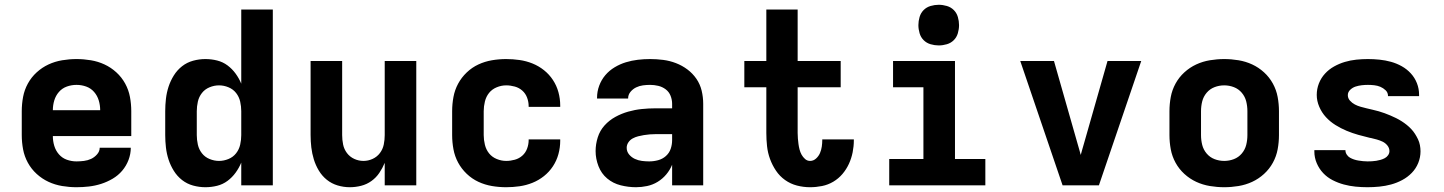

<svg xmlns="http://www.w3.org/2000/svg" viewBox="-20 -775 6040 803"><path d="M300 8Q270 8 240 3Q210 -2 183 -14.5Q156 -27 133.5 -47.5Q111 -68 96.5 -94.5Q82 -121 76.5 -150.5Q71 -180 71 -210V-310Q71 -340 76.5 -369.5Q82 -399 96.5 -425.5Q111 -452 133.5 -472.5Q156 -493 183 -505.5Q210 -518 240 -523Q270 -528 300 -528Q330 -528 360 -523Q390 -518 417 -505.5Q444 -493 466.5 -472.5Q489 -452 503.5 -425.5Q518 -399 523.5 -369.5Q529 -340 529 -310V-206H201Q201 -185 207 -165Q213 -145 226.5 -129.5Q240 -114 259.5 -107Q279 -100 300 -100Q315 -100 331 -102Q347 -104 361 -110.5Q375 -117 386 -129.5Q397 -142 397 -157H527Q527 -131 517.5 -106Q508 -81 491 -61Q474 -41 451 -27.5Q428 -14 403 -6Q378 2 352 5Q326 8 300 8ZM201 -314H399Q399 -335 393 -355Q387 -375 373.5 -390.5Q360 -406 340.5 -413Q321 -420 300 -420Q279 -420 259.5 -413Q240 -406 226.5 -390.5Q213 -375 207 -355Q201 -335 201 -314Z M839 8Q813 8 787.5 1Q762 -6 741.5 -22Q721 -38 707 -60.5Q693 -83 685 -107.5Q677 -132 674 -158Q671 -184 671 -210V-310Q671 -336 674 -362Q677 -388 685 -412.5Q693 -437 707 -459.5Q721 -482 741.5 -498Q762 -514 787.5 -521Q813 -528 839 -528Q864 -528 888 -522Q912 -516 931.5 -501.5Q951 -487 965.5 -467Q980 -447 989 -425V-735H1121V0H989V-95Q980 -73 965.5 -53Q951 -33 931.5 -18.5Q912 -4 888 2Q864 8 839 8ZM896 -102Q916 -102 935.5 -110Q955 -118 967.5 -134Q980 -150 984.5 -170Q989 -190 989 -210V-310Q989 -330 984.5 -350Q980 -370 967.5 -386Q955 -402 935.5 -410Q916 -418 896 -418Q876 -418 856.5 -410Q837 -402 824.5 -386Q812 -370 807.5 -350Q803 -330 803 -310V-210Q803 -190 807.5 -170Q812 -150 824.5 -134Q837 -118 856.5 -110Q876 -102 896 -102Z M1443 8Q1417 8 1392 0.5Q1367 -7 1347 -23Q1327 -39 1313.5 -61.5Q1300 -84 1292.5 -108.5Q1285 -133 1282 -158.5Q1279 -184 1279 -210V-520H1411V-210Q1411 -190 1415 -170.5Q1419 -151 1431 -135Q1443 -119 1461.5 -110.5Q1480 -102 1500 -102Q1520 -102 1538.5 -110.5Q1557 -119 1569 -135Q1581 -151 1585 -170.5Q1589 -190 1589 -210V-520H1721V0H1589V-94Q1580 -72 1566.5 -52Q1553 -32 1533.5 -18Q1514 -4 1490.5 2Q1467 8 1443 8Z M2097 8Q2067 8 2037.5 3Q2008 -2 1981 -14.5Q1954 -27 1932 -48Q1910 -69 1896 -95Q1882 -121 1876.5 -150.5Q1871 -180 1871 -210V-310Q1871 -340 1876.5 -369.5Q1882 -399 1896 -425Q1910 -451 1932 -472Q1954 -493 1981 -505.5Q2008 -518 2037.5 -523Q2067 -528 2097 -528Q2125 -528 2153 -524Q2181 -520 2207 -509.5Q2233 -499 2255 -481.5Q2277 -464 2292.5 -440.5Q2308 -417 2315.5 -389.5Q2323 -362 2323 -334V-328H2191V-331Q2191 -349 2184.5 -366.5Q2178 -384 2164.5 -396Q2151 -408 2133 -413Q2115 -418 2097 -418Q2077 -418 2057.5 -410Q2038 -402 2025.5 -386.5Q2013 -371 2008 -350.5Q2003 -330 2003 -310V-210Q2003 -190 2008 -169.5Q2013 -149 2025.5 -133.5Q2038 -118 2057.5 -110Q2077 -102 2097 -102Q2115 -102 2133 -107Q2151 -112 2164.5 -124Q2178 -136 2184.5 -153.5Q2191 -171 2191 -189V-192H2323V-186Q2323 -158 2315.5 -130.5Q2308 -103 2292.5 -79.5Q2277 -56 2255 -38.5Q2233 -21 2207 -10.5Q2181 0 2153 4Q2125 8 2097 8Z M2640 8Q2608 8 2576 0Q2544 -8 2519.5 -28.5Q2495 -49 2483 -80Q2471 -111 2471 -143Q2471 -172 2480 -200.5Q2489 -229 2508.5 -250.5Q2528 -272 2553.5 -286Q2579 -300 2607 -308Q2635 -316 2664 -319Q2693 -322 2722 -322H2791V-341Q2791 -358 2784.5 -374.5Q2778 -391 2764 -401.5Q2750 -412 2733 -416Q2716 -420 2699 -420Q2684 -420 2669 -418Q2654 -416 2640.5 -409.5Q2627 -403 2617 -391Q2607 -379 2607 -364V-363H2477V-366Q2477 -392 2486 -416.5Q2495 -441 2511.5 -460.5Q2528 -480 2550.5 -493.5Q2573 -507 2597.5 -514.5Q2622 -522 2647.5 -525Q2673 -528 2699 -528Q2726 -528 2753.5 -524.5Q2781 -521 2807 -511Q2833 -501 2855 -484.5Q2877 -468 2892.5 -445.5Q2908 -423 2914.5 -396Q2921 -369 2921 -341V0H2791V-86Q2782 -64 2766.5 -45.5Q2751 -27 2730.5 -14.5Q2710 -2 2686.5 3Q2663 8 2640 8ZM2695 -100Q2714 -100 2732.5 -105Q2751 -110 2765 -122.5Q2779 -135 2785 -152.5Q2791 -170 2791 -189V-214H2722Q2710 -214 2697.5 -213Q2685 -212 2673 -210Q2661 -208 2649 -205Q2637 -202 2626 -196Q2615 -190 2608 -179.5Q2601 -169 2601 -157Q2601 -141 2611 -129Q2621 -117 2635 -110.5Q2649 -104 2664.5 -102Q2680 -100 2695 -100Z M3368 8Q3340 8 3313 1Q3286 -6 3263.5 -22Q3241 -38 3225.5 -61Q3210 -84 3200.5 -110Q3191 -136 3188 -163.5Q3185 -191 3185 -219V-410H3093V-520H3185V-735H3316V-520H3496V-410H3316V-219Q3316 -207 3317 -195.5Q3318 -184 3319.5 -172.5Q3321 -161 3324 -149.5Q3327 -138 3332.5 -128Q3338 -118 3347 -110Q3356 -102 3368 -102Q3382 -102 3393 -112Q3404 -122 3409.5 -135Q3415 -148 3417 -162Q3419 -176 3419 -190V-192H3551V-188Q3551 -163 3546 -138Q3541 -113 3530.5 -90Q3520 -67 3503.5 -47.5Q3487 -28 3465 -15Q3443 -2 3418 3Q3393 8 3368 8Z M3699 0V-110H3842V-410H3715V-520H3974V-110H4101V0ZM3906 -585Q3889 -585 3872 -590Q3855 -595 3843 -607Q3831 -619 3826 -636Q3821 -653 3821 -670Q3821 -687 3826 -704Q3831 -721 3843 -733Q3855 -745 3872 -750Q3889 -755 3906 -755Q3923 -755 3940 -750Q3957 -745 3969 -733Q3981 -721 3986 -704Q3991 -687 3991 -670Q3991 -653 3986 -636Q3981 -619 3969 -607Q3957 -595 3940 -590Q3923 -585 3906 -585Z M4424 0 4247 -520H4388L4487 -173Q4490 -162 4493.5 -150.5Q4497 -139 4500 -127Q4503 -139 4506.5 -150.5Q4510 -162 4513 -173L4612 -520H4753L4576 0Z M5100 8Q5070 8 5040 3Q5010 -2 4983 -14.5Q4956 -27 4933.5 -47.5Q4911 -68 4896.5 -94.5Q4882 -121 4876.5 -150.5Q4871 -180 4871 -210V-310Q4871 -340 4876.5 -369.5Q4882 -399 4896.5 -425.5Q4911 -452 4933.5 -472.5Q4956 -493 4983 -505.5Q5010 -518 5040 -523Q5070 -528 5100 -528Q5130 -528 5160 -523Q5190 -518 5217 -505.5Q5244 -493 5266.5 -472.5Q5289 -452 5303.5 -425.5Q5318 -399 5323.5 -369.5Q5329 -340 5329 -310V-210Q5329 -180 5323.5 -150.5Q5318 -121 5303.5 -94.5Q5289 -68 5266.5 -47.5Q5244 -27 5217 -14.5Q5190 -2 5160 3Q5130 8 5100 8ZM5100 -102Q5121 -102 5140.5 -109.5Q5160 -117 5173.5 -133Q5187 -149 5192 -169Q5197 -189 5197 -210V-310Q5197 -331 5192 -351Q5187 -371 5173.5 -387Q5160 -403 5140.5 -410.5Q5121 -418 5100 -418Q5079 -418 5059.5 -410.5Q5040 -403 5026.5 -387Q5013 -371 5008 -351Q5003 -331 5003 -310V-210Q5003 -189 5008 -169Q5013 -149 5026.5 -133Q5040 -117 5059.5 -109.5Q5079 -102 5100 -102Z M5699 8Q5674 8 5649 5.5Q5624 3 5600 -3.5Q5576 -10 5553.5 -21.5Q5531 -33 5514 -51Q5497 -69 5487 -92.5Q5477 -116 5477 -141V-147H5607V-146Q5607 -137 5612.5 -128.5Q5618 -120 5626 -115.5Q5634 -111 5643 -108Q5652 -105 5661.5 -103.5Q5671 -102 5680.5 -101Q5690 -100 5699 -100Q5708 -100 5717.5 -100.5Q5727 -101 5736 -102.5Q5745 -104 5754 -106.5Q5763 -109 5771.5 -113.5Q5780 -118 5785.5 -126Q5791 -134 5791 -143Q5791 -156 5782.5 -166.5Q5774 -177 5762.5 -182.5Q5751 -188 5738.5 -191.5Q5726 -195 5713 -198H5711Q5686 -204 5661 -211Q5636 -218 5612 -228Q5588 -238 5565.5 -252Q5543 -266 5525.5 -285Q5508 -304 5497.5 -328.5Q5487 -353 5487 -378Q5487 -403 5496 -426Q5505 -449 5521.5 -467Q5538 -485 5559.5 -497Q5581 -509 5604.5 -516Q5628 -523 5652.5 -525.5Q5677 -528 5701 -528Q5725 -528 5749.5 -525.5Q5774 -523 5797.5 -516.5Q5821 -510 5842.5 -498Q5864 -486 5880.5 -468Q5897 -450 5906 -427Q5915 -404 5915 -379V-373H5785V-374Q5785 -388 5775 -397.5Q5765 -407 5753 -412Q5741 -417 5727.5 -418.5Q5714 -420 5701 -420Q5688 -420 5675 -418.5Q5662 -417 5649.5 -413Q5637 -409 5627 -399.5Q5617 -390 5617 -377Q5617 -364 5626 -354Q5635 -344 5646.5 -338Q5658 -332 5670.5 -328.5Q5683 -325 5695.5 -322Q5708 -319 5721 -316Q5734 -313 5746.5 -309.5Q5759 -306 5771 -301.5Q5783 -297 5795 -292Q5807 -287 5819 -281Q5831 -275 5842 -268Q5853 -261 5863 -253Q5873 -245 5882 -235.5Q5891 -226 5898 -215Q5905 -204 5910.5 -192.5Q5916 -181 5918.5 -168Q5921 -155 5921 -142Q5921 -117 5911.5 -93.5Q5902 -70 5884.5 -52Q5867 -34 5844.5 -22Q5822 -10 5798 -3.5Q5774 3 5749 5.5Q5724 8 5699 8Z"/></svg>

Font: Iosevka Extrabold Extended
Style: Regular
Weight: 800
Width: 7
Monospace: yes
Designer: Belleve Invis
Foundry: Belleve Invis
Version: Version 32.5.0; ttfautohint (v1.8.4)